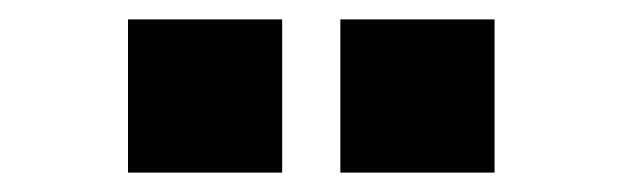

<svg xmlns="http://www.w3.org/2000/svg" viewBox="-20 -763 640 198"><path d="M490 -743V-585H331V-743ZM271 -743V-585H112V-743Z"/></svg>

Font: iA Writer Quattro V
Style: Regular
Weight: 400
Designer: Mike Abbink, Paul van der Laan, Pieter van Rosmalen, Oliver Reichenstein
Foundry: Information Architects Inc.
Version: Version 2.000